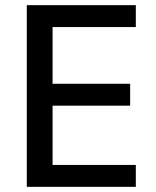

<svg xmlns="http://www.w3.org/2000/svg" viewBox="-20 -725 607 745"><path d="M84 0V-705H507V-620H184V-400H485V-315H184V-85H507V0Z"/></svg>

Font: Nunito Sans 10pt SemiCondensed SemiBold
Style: Regular
Weight: 600
Width: 4
Designer: Vernon Adams
Foundry: Vernon Adams
Version: Version 3.101;gftools[0.9.27]